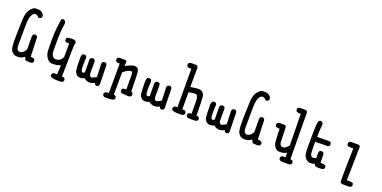

<svg xmlns="http://www.w3.org/2000/svg" viewBox="-14 -1707 5528 2780"><g transform="rotate(20 2750.0 -317.0)"><path d="M380 23Q323 24 317.5 11Q312 -2 304 -29Q271 -6 240 2Q209 10 174 6Q139 2 115.5 -21.5Q92 -45 85 -71Q78 -97 74.5 -143Q71 -189 73.5 -313Q76 -437 81 -535Q86 -633 125 -682.5Q164 -732 188.5 -737Q213 -742 250.5 -739Q288 -736 314.5 -712Q341 -688 337 -658L327 -639Q311 -625 290 -627Q270 -649 253 -657.5Q236 -666 214.5 -659.5Q193 -653 172.5 -607Q152 -561 152 -459.5Q152 -358 150 -273.5Q148 -189 150 -144Q152 -99 169 -82Q186 -65 211 -69Q236 -73 258.5 -93.5Q281 -114 292 -144L290 -345Q292 -361 302 -372Q316 -384 337 -382L356 -372L366 -353L376 -56Q409 -58 435 -43Q447 -29 444 -8L435 12Q411 27 380 23Z M843 133Q796 133 755 115Q742 101 744 80L755 61Q775 47 802 51L821 53Q825 18 827 -19Q829 -56 829 -93Q798 -79 769 -74Q740 -69 699 -69Q658 -69 622 -113Q586 -157 582 -222.5Q578 -288 579 -397.5Q580 -507 588 -577.5Q596 -648 607 -719Q621 -731 643 -729L662 -719Q680 -692 674 -654Q664 -599 660 -543Q656 -487 656 -396.5Q656 -306 656 -252Q656 -198 680.5 -171Q705 -144 736 -146.5Q767 -149 791 -164Q815 -179 833 -224V-429Q800 -423 774 -438Q762 -454 765 -476L774 -495Q817 -511 870 -505Q891 -505 907 -493Q919 -477 917 -456L909 -437L899 57Q922 53 940 66Q952 80 950 102L940 121Q920 135 894 134Q868 133 843 133Z M1409 12 1390 2 1380 -20Q1337 3 1295.5 1.5Q1254 0 1215 -33Q1186 -17 1149.5 -17.5Q1113 -18 1090.5 -42.5Q1068 -67 1063.5 -93.5Q1059 -120 1057 -166Q1055 -212 1055 -296Q1055 -323 1068 -345Q1084 -357 1105 -354L1125 -345Q1137 -331 1135 -310Q1128 -202 1132.5 -153Q1137 -104 1158 -101Q1179 -98 1191 -116L1189 -308Q1191 -324 1201 -335Q1217 -347 1238 -345L1259 -335Q1271 -321 1269 -300Q1269 -159 1269 -131Q1269 -103 1283 -87Q1297 -71 1321 -81Q1345 -91 1378 -110L1370 -313Q1372 -329 1382 -341Q1398 -353 1419 -351L1438 -341Q1450 -327 1448 -306L1454 -18L1444 2Q1430 14 1409 12Z M1586 127Q1570 125 1559 115Q1547 101 1549 80L1559 61Q1584 45 1619 51L1621 -407Q1588 -401 1564 -417Q1552 -433 1555 -454L1564 -474L1584 -483H1668Q1699 -482 1702 -463Q1705 -444 1697 -397Q1738 -417 1776.5 -433.5Q1815 -450 1845.5 -447.5Q1876 -445 1890.5 -425Q1905 -405 1908 -372Q1911 -339 1912 -296.5Q1913 -254 1917 -83L1937 -73Q1949 -57 1946 -36L1937 -17Q1914 -1 1885 -5Q1856 -9 1830 -8Q1804 -7 1782 -21Q1770 -35 1772 -56L1782 -75Q1805 -91 1839 -85Q1840 -263 1838 -310.5Q1836 -358 1818 -359Q1800 -360 1772 -348.5Q1744 -337 1697 -298L1695 47Q1713 47 1725 57Q1737 71 1734 92L1725 111Q1694 125 1658.5 126Q1623 127 1586 127Z M2409 12 2390 2 2380 -20Q2337 3 2295.5 1.5Q2254 0 2215 -33Q2186 -17 2149.5 -17.5Q2113 -18 2090.5 -42.5Q2068 -67 2063.5 -93.5Q2059 -120 2057 -166Q2055 -212 2055 -296Q2055 -323 2068 -345Q2084 -357 2105 -354L2125 -345Q2137 -331 2135 -310Q2128 -202 2132.5 -153Q2137 -104 2158 -101Q2179 -98 2191 -116L2189 -308Q2191 -324 2201 -335Q2217 -347 2238 -345L2259 -335Q2271 -321 2269 -300Q2269 -159 2269 -131Q2269 -103 2283 -87Q2297 -71 2321 -81Q2345 -91 2378 -110L2370 -313Q2372 -329 2382 -341Q2398 -353 2419 -351L2438 -341Q2450 -327 2448 -306L2454 -18L2444 2Q2430 14 2409 12Z M2827 -2Q2811 -4 2800 -14Q2788 -28 2790 -49L2800 -68Q2820 -82 2847 -78Q2847 -286 2843 -315.5Q2839 -345 2821 -362Q2803 -379 2699 -356V-92L2729 -94L2748 -84Q2761 -68 2759 -47L2748 -27Q2734 -17 2719 -16H2641Q2602 -16 2570 -31Q2558 -45 2561 -66L2570 -86Q2591 -102 2623 -96L2621 -691L2586 -689Q2570 -691 2559 -701Q2547 -715 2549 -736L2559 -756Q2584 -768 2614.5 -768Q2645 -768 2672 -765.5Q2699 -763 2699 -723L2697 -437Q2802 -455 2838 -450Q2874 -445 2892.5 -421Q2911 -397 2916 -351.5Q2921 -306 2923 -78Q2944 -80 2960 -68Q2972 -54 2970 -33L2960 -14Q2946 -4 2931 -2Z M3409 12 3390 2 3380 -20Q3337 3 3295.5 1.5Q3254 0 3215 -33Q3186 -17 3149.5 -17.5Q3113 -18 3090.5 -42.5Q3068 -67 3063.5 -93.5Q3059 -120 3057 -166Q3055 -212 3055 -296Q3055 -323 3068 -345Q3084 -357 3105 -354L3125 -345Q3137 -331 3135 -310Q3128 -202 3132.5 -153Q3137 -104 3158 -101Q3179 -98 3191 -116L3189 -308Q3191 -324 3201 -335Q3217 -347 3238 -345L3259 -335Q3271 -321 3269 -300Q3269 -159 3269 -131Q3269 -103 3283 -87Q3297 -71 3321 -81Q3345 -91 3378 -110L3370 -313Q3372 -329 3382 -341Q3398 -353 3419 -351L3438 -341Q3450 -327 3448 -306L3454 -18L3444 2Q3430 14 3409 12Z M3880 23Q3823 24 3817.5 11Q3812 -2 3804 -29Q3771 -6 3740 2Q3709 10 3674 6Q3639 2 3615.5 -21.5Q3592 -45 3585 -71Q3578 -97 3574.5 -143Q3571 -189 3573.5 -313Q3576 -437 3581 -535Q3586 -633 3625 -682.5Q3664 -732 3688.5 -737Q3713 -742 3750.5 -739Q3788 -736 3814.5 -712Q3841 -688 3837 -658L3827 -639Q3811 -625 3790 -627Q3770 -649 3753 -657.5Q3736 -666 3714.5 -659.5Q3693 -653 3672.5 -607Q3652 -561 3652 -459.5Q3652 -358 3650 -273.5Q3648 -189 3650 -144Q3652 -99 3669 -82Q3686 -65 3711 -69Q3736 -73 3758.5 -93.5Q3781 -114 3792 -144L3790 -345Q3792 -361 3802 -372Q3816 -384 3837 -382L3856 -372L3866 -353L3876 -56Q3909 -58 3935 -43Q3947 -29 3944 -8L3935 12Q3911 27 3880 23Z M4325 127Q4298 129 4276 115Q4263 99 4266 78L4276 59Q4299 43 4341 51V-22Q4312 -5 4280 0.5Q4248 6 4217 3Q4186 0 4161.5 -29Q4137 -58 4130 -100Q4123 -142 4119 -312Q4084 -308 4059 -323Q4047 -337 4049 -358L4059 -378Q4098 -394 4145 -388Q4194 -395 4195 -356Q4199 -159 4202 -131Q4205 -103 4220.5 -87Q4236 -71 4267.5 -76Q4299 -81 4341 -136L4333 -619Q4296 -613 4266 -631Q4254 -645 4256 -666L4266 -686L4286 -695H4382Q4417 -693 4411 -631L4417 51Q4438 49 4452 61Q4464 75 4462 96L4452 115Q4438 125 4423 127Z M4812 27Q4776 26 4774 -10Q4739 6 4701.5 4Q4664 2 4635.5 -27Q4607 -56 4600.5 -94Q4594 -132 4593 -195.5Q4592 -259 4594 -376Q4596 -493 4598 -534.5Q4600 -576 4613 -611Q4627 -623 4648 -621L4668 -611Q4682 -595 4680 -574Q4674 -529 4672 -482Q4670 -435 4670 -386L4860 -388L4880 -378Q4892 -362 4890 -341L4880 -321L4860 -312L4668 -310Q4667 -254 4668.5 -202.5Q4670 -151 4673 -126Q4676 -101 4697 -87Q4718 -73 4763 -95V-177Q4765 -193 4774 -204Q4790 -216 4812 -214L4831 -204Q4843 -190 4841 -169L4845 -48Q4888 -54 4921 -38Q4933 -23 4931 -2L4921 18Q4883 35 4812 27Z M5250 133Q5222 128 5214.5 112Q5207 96 5219 -409L5156 -407Q5140 -409 5129 -419Q5117 -433 5119 -454L5129 -474Q5141 -484 5156 -485H5268Q5310 -484 5298 -417L5289 57Q5341 51 5382 66Q5394 80 5392 102L5382 121Q5368 131 5353 133Z"/></g></svg>

Font: NaniFont Regular
Style: Regular
Weight: 400
Designer: Nanigashitei
Version: Version 1.036